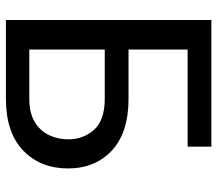

<svg xmlns="http://www.w3.org/2000/svg" viewBox="-64 -688 752 665"><g transform="rotate(90 312.5 -356.0)"><path d="M488.6 -711.6V-629.3H150.6V0H49.7V-711.6ZM563.9 -214.5Q563.9 -119.7 501.8 -59.8Q439.6 0 322.4 0H49.7V-711.6H152V-424.7H322.4Q439.6 -424.7 501.8 -367Q563.9 -309.3 563.9 -214.5ZM152 -81H322.4Q372.2 -81 403.2 -100Q434.3 -119 448.7 -149.7Q463.1 -180.4 463.1 -215.9Q463.1 -268.1 430 -305.2Q397 -342.3 322.4 -342.3H152Z"/></g></svg>

Font: Interface
Style: Regular
Weight: 400
Designer: Rasmus Andersson
Foundry: rsms
Version: Version 1.8